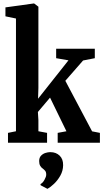

<svg xmlns="http://www.w3.org/2000/svg" viewBox="-20 -840 608 1130"><path d="M27 0V-58L74 -67.5V-731L12 -744V-796.5L178 -819.5H181L206 -800.5V-322.5L204 -259L383 -485L310.5 -497.5V-553H538V-497.5L469 -484L364.5 -364.5L522 -67L568 -58V0H319.5V-58L371 -67.5L274.5 -265.5L203 -181L206 -133V-67.5L257 -58V0ZM351.5 132.5Q351 165.5 335 193.8Q319 222 297.8 242Q276.5 262 260 271H258.5L219.5 250.5L218 243.5Q231 237.5 241.5 218.8Q252 200 252 188Q252 172.5 245.5 165Q239 157.5 231.5 152Q223 146.5 216.8 136Q210.5 125.5 210.5 108Q210.5 87.5 221.8 76Q233 64.5 248 60Q263 55.5 273.5 55.5H277Q309.5 55.5 330.8 75.8Q352 96 351.5 132.5Z"/></svg>

Font: Merriweather 24pt SemiCondensed
Style: Bold
Weight: 700
Width: 4
Designer: Eben Sorkin
Foundry: Eben Sorkin
Version: Version 2.100